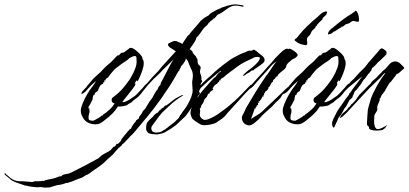

<svg xmlns="http://www.w3.org/2000/svg" viewBox="-386 -559 1896 891"><path d="M298 -171Q301 -171 299 -166.5Q297 -162 297 -160L264 -119Q256 -109 246 -102.5Q236 -96 227 -87Q224 -83 217 -80Q210 -77 206 -73Q202 -69 186.5 -66.5Q171 -64 165 -64Q164 -64 162 -66L158 -60Q148 -44 134.5 -31Q121 -18 107 -7Q100 -1 92.5 4.5Q85 10 77 14Q69 18 56 18Q42 18 29 13Q10 6 0 -11Q-4 -18 -7.5 -26Q-11 -34 -11 -44Q-11 -55 -8 -63.5Q-5 -72 -2 -80Q16 -124 47 -163Q49 -165 52.5 -171Q56 -177 60 -183Q55 -179 48.5 -173.5Q42 -168 37 -163Q31 -156 27.5 -153Q24 -150 16 -140Q14 -136 5 -129.5Q-4 -123 -6 -123Q-9 -123 -7.5 -128.5Q-6 -134 10 -150Q13 -152 15 -155Q17 -158 19 -161L49 -196L81 -225Q86 -230 96.5 -241.5Q107 -253 126 -268Q131 -272 141.5 -283.5Q152 -295 156 -299Q161 -304 166 -302L170 -307Q176 -315 182 -314.5Q188 -314 195 -320L204 -327H205V-328Q210 -330 212.5 -333.5Q215 -337 221 -337Q229 -337 241 -328Q253 -319 263 -308.5Q273 -298 275 -290Q275 -288 275 -287Q275 -286 276 -284Q281 -279 281 -266Q281 -251 275 -233.5Q269 -216 262.5 -201.5Q256 -187 252 -181Q252 -181 250.5 -184.5Q249 -188 246 -183L241 -176L242 -168L240 -161H239Q236 -155 227.5 -144Q219 -133 207 -118Q201 -111 194 -102Q187 -93 181 -85H184Q194 -85 206.5 -92Q219 -99 227 -105Q241 -113 252.5 -125.5Q264 -138 277 -152Q281 -157 284 -160.5Q287 -164 291 -168Q294 -171 298 -171ZM134 -104Q145 -112 164 -128.5Q183 -145 210 -182Q214 -187 223 -202.5Q232 -218 234 -223Q239 -234 243.5 -246.5Q248 -259 248 -272Q248 -286 247 -292.5Q246 -299 239 -299Q231 -299 214 -289L206 -281Q180 -265 154 -244Q153 -243 151.5 -242.5Q150 -242 150 -240Q148 -240 140 -231Q132 -222 125 -213Q118 -204 118 -203Q116 -199 109.5 -196Q103 -193 104 -186H97L99 -178H94V-177Q94 -170 87 -168Q85 -166 85 -168Q84 -165 82.5 -164.5Q81 -164 79 -162L73 -150L68 -137Q67 -137 60.5 -132Q54 -127 54 -126L55 -121Q48 -120 47 -115Q46 -110 44 -105V-98L31 -73L25 -63Q24 -62 23 -59Q22 -56 23 -56V-55H25L26 -63Q28 -59 29 -50.5Q30 -42 29 -37Q28 -33 26.5 -27.5Q25 -22 25 -17V-9Q25 -2 34 0Q43 2 48 1Q50 0 59.5 -5Q69 -10 77.5 -15.5Q86 -21 85 -23L86 -22H89Q91 -27 98 -31Q105 -35 109 -39Q116 -45 123.5 -51.5Q131 -58 136 -65L146 -79Q132 -82 132 -94Q132 -98 134 -104Z M-174 312 -199 309H-202Q-203 310 -211 310Q-221 310 -235.5 308Q-250 306 -255 305L-265 302V303Q-268 303 -271.5 301.5Q-275 300 -278 299Q-288 296 -297.5 292.5Q-307 289 -318 285L-335 276Q-339 271 -351.5 261.5Q-364 252 -366 248L-362 244L-357 251Q-350 255 -343.5 261.5Q-337 268 -330 272Q-313 282 -294.5 282Q-276 282 -258 284Q-253 284 -248 284.5Q-243 285 -238 286L-219 281L-216 283Q-215 282 -206 282Q-201 282 -195.5 281.5Q-190 281 -191 279Q-190 280 -188.5 280Q-187 280 -187 282Q-175 276 -159 273.5Q-143 271 -130 267Q-123 265 -117 262Q-111 259 -102 259Q-96 251 -80.5 249Q-65 247 -56 242Q9 210 70 176L86 162Q96 155 106.5 150Q117 145 127 138L140 123Q142 121 143.5 121.5Q145 122 147 121L154 111L155 108L161 109L174 96L179 85L203 56Q206 51 210.5 47.5Q215 44 216 40V39H217Q221 39 221 40Q229 20 243 6L246 -1Q248 -3 252.5 -5Q257 -7 258 -10L260 -17L272 -33L277 -43L288 -55L308 -88L321 -105Q325 -113 329 -120Q333 -127 337 -134L345 -144L351 -158L358 -164L361 -176Q364 -181 366.5 -185.5Q369 -190 371 -194Q374 -199 383.5 -218Q393 -237 404 -257.5Q415 -278 420 -284Q404 -268 388.5 -253Q373 -238 368 -233Q357 -220 342.5 -207Q328 -194 317 -182Q307 -172 298.5 -162Q290 -152 282 -142Q278 -138 275 -138Q272 -138 272 -141Q272 -145 278 -152Q280 -155 284 -159.5Q288 -164 291 -166L323 -203L349 -230L367 -252L430 -321Q420 -328 410.5 -333.5Q401 -339 399 -342Q393 -348 393.5 -351.5Q394 -355 397 -358Q400 -360 407.5 -363Q415 -366 417 -367Q421 -369 424 -369Q435 -369 439 -365Q451 -362 460 -355Q463 -361 467 -366.5Q471 -372 475 -378Q479 -383 482.5 -389Q486 -395 493 -399Q495 -404 505.5 -416Q516 -428 520 -432L546 -463Q549 -466 553.5 -469Q558 -472 560 -475L581 -487L584 -489Q585 -493 594.5 -499Q604 -505 614.5 -510.5Q625 -516 629 -517L638 -521Q640 -523 643.5 -524Q647 -525 650 -526Q660 -530 669.5 -532.5Q679 -535 689 -537L706 -539Q712 -538 726.5 -536.5Q741 -535 744 -532L743 -527L736 -529Q729 -530 722 -531.5Q715 -533 708 -533Q689 -533 673 -521.5Q657 -510 641 -499L623 -490L610 -474H606Q605 -470 595.5 -464Q586 -458 588 -456Q587 -455 585.5 -454.5Q584 -454 584 -455Q577 -443 572.5 -440Q568 -437 558 -426Q554 -420 543 -404.5Q532 -389 525 -384Q524 -374 513 -358Q502 -342 494 -331Q499 -327 502.5 -324.5Q506 -322 506 -322Q507 -316 512 -309.5Q517 -303 520 -301Q523 -299 524 -294Q528 -289 529.5 -286Q531 -283 531 -272Q531 -262 539.5 -255.5Q548 -249 544 -238Q543 -235 542.5 -232Q542 -229 542 -227Q542 -220 545.5 -212.5Q549 -205 549 -194Q548 -193 548 -191Q548 -189 550.5 -186Q553 -183 551 -179Q550 -177 548.5 -175.5Q547 -174 546 -171Q545 -170 545 -165Q545 -161 545.5 -156Q546 -151 544 -148Q538 -140 538 -134Q538 -130 541 -128.5Q544 -127 540 -122L533 -114Q529 -108 529.5 -101.5Q530 -95 525 -90Q520 -84 509 -68Q498 -52 487.5 -37Q477 -22 471 -16L463 -9L430 22Q424 27 418 30.5Q412 34 406 39Q399 43 392.5 47Q386 51 379 55Q373 59 360.5 61.5Q348 64 343 65Q338 65 323.5 63.5Q309 62 304 59Q297 54 294.5 48.5Q292 43 292 38Q292 34 292.5 30Q293 26 293 22Q294 14 298 8.5Q302 3 306 -1Q311 -5 315 -9.5Q319 -14 324 -18Q327 -23 334.5 -29.5Q342 -36 346 -36V-37Q349 -40 353 -45Q357 -50 360 -51Q360 -51 360.5 -51Q361 -51 362 -52Q362 -52 362.5 -53Q363 -54 364 -55V-56Q366 -57 368 -58Q370 -59 371 -59Q373 -62 375 -62Q375 -63 376.5 -65Q378 -67 378 -67L382 -69Q384 -71 384.5 -70Q385 -69 386 -70Q402 -81 417 -93.5Q432 -106 460 -118L465 -117Q428 -95 402 -70Q376 -45 366 -36Q361 -31 352 -19Q343 -7 334 5.5Q325 18 319 26Q318 27 317 30Q316 33 316 37Q316 44 321 50Q326 56 340 56Q344 56 348 55.5Q352 55 357 54Q364 52 368.5 48Q373 44 377 44L378 42Q381 42 383.5 39Q386 36 389 35Q391 33 398 27.5Q405 22 408 20Q415 15 422 9Q429 3 436 -4Q438 -6 440 -8Q442 -10 443 -11Q445 -13 447.5 -19.5Q450 -26 453 -27Q454 -28 459.5 -37Q465 -46 466 -46Q469 -49 477.5 -62Q486 -75 495 -93.5Q504 -112 507 -130Q508 -131 508 -138Q508 -148 506.5 -162.5Q505 -177 506 -181Q509 -198 509 -207Q509 -224 502.5 -236Q496 -248 486 -275Q483 -281 477 -287L474 -279Q473 -275 465 -264Q457 -253 455 -253Q455 -249 450.5 -242.5Q446 -236 447 -233Q440 -227 436 -218.5Q432 -210 427 -202Q418 -187 409 -172Q400 -157 390 -143Q362 -100 331 -59.5Q300 -19 267 19Q255 33 243.5 47.5Q232 62 218 74Q216 76 208 85Q200 94 192 102Q184 110 182 110Q181 115 174 120Q167 125 163 129Q156 136 150 143.5Q144 151 137 159Q131 165 124 170.5Q117 176 111 182Q96 198 78 211Q60 224 42 236Q38 239 28.5 246Q19 253 14 253L-5 265L-25 272L-54 284Q-61 285 -66.5 288Q-72 291 -80 290Q-84 293 -99 296.5Q-114 300 -120 300L-157 311H-166Q-172 311 -174 312ZM422 -287H423L424 -289Q422 -287 422 -287Z M794 -328 805 -321Q812 -314 827 -303Q842 -292 842 -281Q842 -273 836 -267.5Q830 -262 823 -257Q816 -253 810 -248Q804 -243 796 -239Q792 -233 790 -232.5Q788 -232 781 -232V-231Q777 -227 771 -223Q765 -219 760 -217Q759 -216 757 -216L753 -212V-211Q751 -210 748.5 -209Q746 -208 743 -208Q739 -207 743.5 -212Q748 -217 756 -224Q764 -231 768 -234Q776 -239 788 -249Q800 -259 810 -270.5Q820 -282 820 -290Q820 -295 807 -295Q796 -295 789 -290L760 -276Q744 -269 729.5 -259.5Q715 -250 701 -239Q697 -239 697 -235Q695 -235 684.5 -227Q674 -219 664.5 -211.5Q655 -204 655 -203Q651 -199 644 -196Q637 -193 637 -186H631V-178H626V-177Q625 -175 622.5 -172Q620 -169 617 -168Q616 -167 616 -168H615Q614 -165 612.5 -164.5Q611 -164 609 -162L601 -150H600L604 -142Q602 -142 595 -137Q588 -132 588 -131H587V-126Q580 -125 578.5 -120Q577 -115 574 -110L563 -98L557 -82L550 -72Q549 -71 547.5 -68Q546 -65 547 -65V-64Q549 -64 546 -60.5Q543 -57 541 -54Q543 -48 543 -45Q543 -41 542 -36.5Q541 -32 541 -27Q541 -22 544.5 -15.5Q548 -9 558 -4Q566 0 583.5 -7Q601 -14 619 -25Q625 -29 637.5 -38Q650 -47 662 -56Q674 -65 677 -68Q705 -91 727 -113.5Q749 -136 773 -161Q778 -166 780 -166Q782 -166 782 -163Q782 -160 779 -155Q776 -149 764.5 -138Q753 -127 739 -111L670 -35Q658 -18 641 -6Q624 6 616 11Q608 15 592.5 18.5Q577 22 563 22Q559 22 555 21.5Q551 21 548 20Q541 17 525 6.5Q509 -4 505 -11Q502 -17 500 -23.5Q498 -30 498 -38Q499 -50 504 -60Q509 -70 514 -80Q527 -103 542.5 -123.5Q558 -144 576 -163Q579 -167 587.5 -176.5Q596 -186 604.5 -194.5Q613 -203 616 -203Q614 -205 616 -205Q619 -208 625 -216Q631 -224 635 -224Q644 -232 637 -230L626 -221Q613 -210 597.5 -197.5Q582 -185 574 -177Q565 -168 554 -158.5Q543 -149 535 -139Q530 -134 528 -134Q525 -134 525 -137Q525 -142 531 -149L544 -163Q552 -171 560 -179Q568 -187 577 -195Q585 -201 593.5 -209Q602 -217 609 -224Q613 -228 624.5 -237.5Q636 -247 650 -258Q664 -269 673 -275Q683 -283 699 -292Q715 -301 730 -308Q745 -315 751 -316L765 -323Q765 -323 767.5 -323.5Q770 -324 773 -324Q776 -324 778 -323Q779 -323 783 -325Q787 -327 784 -325H785Q787 -325 789.5 -327.5Q792 -330 794 -328Z M1029 -350Q1029 -350 1018 -352Q1007 -354 995 -361Q992 -364 985.5 -368Q979 -372 983 -377Q985 -380 988 -380Q991 -384 994.5 -387Q998 -390 1000 -394Q1019 -418 1040.5 -438.5Q1062 -459 1085 -478Q1093 -485 1100 -492Q1107 -499 1116 -503Q1127 -508 1130 -505Q1133 -502 1133 -502Q1133 -501 1132 -501Q1130 -495 1128 -491Q1124 -486 1118 -481.5Q1112 -477 1110 -471Q1110 -468 1109 -468Q1105 -464 1094.5 -454Q1084 -444 1084 -439Q1081 -439 1081 -438H1080Q1079 -431 1074 -427Q1069 -423 1064 -418Q1060 -414 1058 -408.5Q1056 -403 1053 -398Q1050 -394 1046.5 -391.5Q1043 -389 1041 -385Q1037 -378 1039 -369.5Q1041 -361 1039 -353Q1038 -350 1033.5 -349.5Q1029 -349 1029 -350ZM760 21Q734 11 737 -19L741 -27Q746 -35 749 -43Q752 -51 756 -58Q777 -94 798.5 -129.5Q820 -165 844 -199Q845 -200 845.5 -201.5Q846 -203 847 -203V-205Q852 -209 861 -222.5Q870 -236 880.5 -251.5Q891 -267 898 -275Q891 -270 883.5 -264Q876 -258 870 -250Q867 -246 855.5 -233.5Q844 -221 830 -205.5Q816 -190 805 -177.5Q794 -165 791 -161Q779 -148 774 -148Q772 -148 772 -150Q772 -154 779 -163L811 -199Q818 -207 824.5 -213.5Q831 -220 837 -227Q842 -232 846.5 -238Q851 -244 856 -249L872 -266Q877 -271 881.5 -277.5Q886 -284 891 -289Q921 -320 933 -328Q945 -336 952 -331Q954 -333 957 -333Q960 -333 963 -331.5Q966 -330 968 -329Q972 -327 980 -321.5Q988 -316 993 -309.5Q998 -303 992 -297Q986 -290 978 -287Q970 -284 963 -277Q958 -273 952.5 -268Q947 -263 944 -257L943 -256Q944 -245 929 -233.5Q914 -222 906 -214Q903 -211 901 -204H900L895 -203Q893 -196 886.5 -191.5Q880 -187 880 -179Q874 -177 869.5 -166Q865 -155 860 -155V-152Q860 -147 854 -140.5Q848 -134 844 -134Q844 -133 844 -131Q844 -129 843 -129Q839 -126 839 -118H836V-117L838 -112L832 -111Q831 -107 825 -97.5Q819 -88 814 -88V-87H813L818 -82H817V-81H816Q812 -83 810 -83V-82Q812 -78 812 -76Q812 -70 805 -70Q805 -69 805 -69L807 -67V-66Q800 -65 800 -55H798L796 -56Q794 -49 791.5 -41.5Q789 -34 786 -27Q785 -22 782.5 -17.5Q780 -13 780 -7H781V-8Q792 -16 807 -24.5Q822 -33 832 -43L910 -117L940 -146Q942 -148 948 -153Q954 -158 958 -160Q960 -161 964 -159.5Q968 -158 966 -156L938 -132Q925 -122 920 -112Q915 -102 902 -91Q893 -83 885 -74Q877 -65 868 -57L841 -33Q832 -25 823.5 -15Q815 -5 805 3L792 14Q788 17 781.5 20Q775 23 769 23Q766 23 760 21ZM970 -164Q968 -164 968 -168Q968 -172 970 -172Q972 -172 974.5 -173.5Q977 -175 978 -175Q979 -175 979 -174Q979 -172 975.5 -168Q972 -164 970 -164Z M1235 -171Q1238 -171 1236 -166.5Q1234 -162 1234 -160L1201 -119Q1193 -109 1183 -102.5Q1173 -96 1164 -87Q1161 -83 1154 -80Q1147 -77 1143 -73Q1139 -69 1123.5 -66.5Q1108 -64 1102 -64Q1101 -64 1099 -66L1095 -60Q1085 -44 1071.5 -31Q1058 -18 1044 -7Q1037 -1 1029.5 4.5Q1022 10 1014 14Q1006 18 993 18Q979 18 966 13Q947 6 937 -11Q933 -18 929.5 -26Q926 -34 926 -44Q926 -55 929 -63.5Q932 -72 935 -80Q953 -124 984 -163Q986 -165 989.5 -171Q993 -177 997 -183Q992 -179 985.5 -173.5Q979 -168 974 -163Q968 -156 964.5 -153Q961 -150 953 -140Q951 -136 942 -129.5Q933 -123 931 -123Q928 -123 929.5 -128.5Q931 -134 947 -150Q950 -152 952 -155Q954 -158 956 -161L986 -196L1018 -225Q1023 -230 1033.5 -241.5Q1044 -253 1063 -268Q1068 -272 1078.5 -283.5Q1089 -295 1093 -299Q1098 -304 1103 -302L1107 -307Q1113 -315 1119 -314.5Q1125 -314 1132 -320L1141 -327H1142V-328Q1147 -330 1149.5 -333.5Q1152 -337 1158 -337Q1166 -337 1178 -328Q1190 -319 1200 -308.5Q1210 -298 1212 -290Q1212 -288 1212 -287Q1212 -286 1213 -284Q1218 -279 1218 -266Q1218 -251 1212 -233.5Q1206 -216 1199.5 -201.5Q1193 -187 1189 -181Q1189 -181 1187.5 -184.5Q1186 -188 1183 -183L1178 -176L1179 -168L1177 -161H1176Q1173 -155 1164.5 -144Q1156 -133 1144 -118Q1138 -111 1131 -102Q1124 -93 1118 -85H1121Q1131 -85 1143.5 -92Q1156 -99 1164 -105Q1178 -113 1189.5 -125.5Q1201 -138 1214 -152Q1218 -157 1221 -160.5Q1224 -164 1228 -168Q1231 -171 1235 -171ZM1071 -104Q1082 -112 1101 -128.5Q1120 -145 1147 -182Q1151 -187 1160 -202.5Q1169 -218 1171 -223Q1176 -234 1180.5 -246.5Q1185 -259 1185 -272Q1185 -286 1184 -292.5Q1183 -299 1176 -299Q1168 -299 1151 -289L1143 -281Q1117 -265 1091 -244Q1090 -243 1088.5 -242.5Q1087 -242 1087 -240Q1085 -240 1077 -231Q1069 -222 1062 -213Q1055 -204 1055 -203Q1053 -199 1046.5 -196Q1040 -193 1041 -186H1034L1036 -178H1031V-177Q1031 -170 1024 -168Q1022 -166 1022 -168Q1021 -165 1019.5 -164.5Q1018 -164 1016 -162L1010 -150L1005 -137Q1004 -137 997.5 -132Q991 -127 991 -126L992 -121Q985 -120 984 -115Q983 -110 981 -105V-98L968 -73L962 -63Q961 -62 960 -59Q959 -56 960 -56V-55H962L963 -63Q965 -59 966 -50.5Q967 -42 966 -37Q965 -33 963.5 -27.5Q962 -22 962 -17V-9Q962 -2 971 0Q980 2 985 1Q987 0 996.5 -5Q1006 -10 1014.5 -15.5Q1023 -21 1022 -23L1023 -22H1026Q1028 -27 1035 -31Q1042 -35 1046 -39Q1053 -45 1060.5 -51.5Q1068 -58 1073 -65L1083 -79Q1069 -82 1069 -94Q1069 -98 1071 -104ZM1138 -399Q1138 -399 1137 -400Q1136 -401 1136 -403Q1136 -406 1140 -413Q1145 -420 1151.5 -425.5Q1158 -431 1165 -436Q1185 -453 1205 -468Q1225 -483 1247 -496Q1250 -498 1253 -500.5Q1256 -503 1260 -504Q1260 -508 1263 -509H1265Q1269 -509 1271 -504Q1273 -499 1275 -497Q1279 -485 1279.5 -475.5Q1280 -466 1280 -466V-465Q1280 -464 1279 -461Q1278 -458 1276 -458H1274Q1268 -458 1261.5 -460.5Q1255 -463 1249 -461Q1245 -459 1242.5 -457Q1240 -455 1237 -453Q1233 -450 1228 -449Q1223 -448 1218 -446Q1213 -442 1209.5 -438.5Q1206 -435 1199 -435Q1198 -435 1198 -431Q1194 -432 1184 -424.5Q1174 -417 1170 -415Q1170 -414 1169 -414Q1164 -414 1159 -409Q1154 -404 1149 -402Q1147 -401 1144.5 -401Q1142 -401 1140 -400Q1140 -399 1138 -399Z M1163 34Q1155 28 1155 15Q1155 9 1156 6Q1158 1 1159.5 -2.5Q1161 -6 1162 -10L1165 -15L1174 -33Q1179 -44 1187 -55Q1195 -66 1202 -76Q1202 -77 1204 -79.5Q1206 -82 1206 -82L1221 -104Q1225 -109 1229.5 -114Q1234 -119 1235 -125L1236 -126Q1239 -128 1243.5 -134.5Q1248 -141 1250 -145Q1261 -159 1271.5 -173Q1282 -187 1292 -201L1294 -204L1240 -160Q1231 -153 1222 -143.5Q1213 -134 1203 -125Q1196 -119 1193 -119Q1191 -119 1191 -122Q1191 -128 1200 -135Q1207 -140 1211 -145.5Q1215 -151 1222 -157Q1227 -161 1234.5 -171Q1242 -181 1247 -185Q1254 -190 1264.5 -202.5Q1275 -215 1281 -221Q1307 -245 1316 -258Q1325 -271 1335 -281L1370 -321Q1373 -324 1377 -330L1385 -335Q1391 -334 1401.5 -326Q1412 -318 1406 -306Q1406 -305 1398 -297.5Q1390 -290 1382 -282Q1374 -274 1372 -273Q1370 -273 1370 -272Q1353 -252 1347 -248Q1341 -244 1340.5 -243Q1340 -242 1336 -230Q1333 -228 1330.5 -224.5Q1328 -221 1326 -217H1323Q1322 -213 1319.5 -210.5Q1317 -208 1315 -205L1310 -197L1302 -189L1295 -179Q1293 -176 1291.5 -173Q1290 -170 1288 -167Q1284 -162 1279.5 -156.5Q1275 -151 1271 -145Q1268 -141 1264 -138.5Q1260 -136 1258 -130Q1257 -128 1255 -121.5Q1253 -115 1251 -115Q1251 -107 1245.5 -103Q1240 -99 1235 -93L1226 -76L1222 -68L1212 -55L1203 -38Q1198 -28 1189.5 -18Q1181 -8 1179 3Q1178 3 1174.5 11Q1171 19 1167.5 26.5Q1164 34 1163 34ZM1390 44Q1386 45 1378 46Q1370 47 1361 47Q1351 47 1341.5 45Q1332 43 1328 39Q1326 35 1326.5 34Q1327 33 1325 29Q1321 23 1320.5 25Q1320 27 1318 21Q1317 18 1317 10Q1317 -2 1318.5 -16.5Q1320 -31 1320 -36Q1320 -49 1323.5 -60.5Q1327 -72 1330 -83Q1335 -104 1344 -123Q1353 -142 1363 -160Q1371 -174 1380 -188.5Q1389 -203 1400 -216L1402 -220Q1397 -219 1393 -214.5Q1389 -210 1386 -206Q1383 -202 1378 -197Q1373 -192 1368 -188Q1332 -155 1293.5 -112.5Q1255 -70 1223 -36Q1199 -12 1193 -12Q1189 -12 1196.5 -23Q1204 -34 1221 -47Q1221 -47 1226.5 -53.5Q1232 -60 1232 -61Q1238 -64 1240.5 -69.5Q1243 -75 1250 -79L1265 -95L1273 -107Q1282 -121 1294.5 -132Q1307 -143 1318 -156Q1319 -157 1326.5 -164.5Q1334 -172 1335 -172Q1337 -179 1345.5 -185.5Q1354 -192 1358 -196L1382 -221L1383 -222L1385 -221L1384 -222Q1386 -227 1392.5 -231.5Q1399 -236 1403 -240Q1408 -245 1420 -259.5Q1432 -274 1448 -274Q1456 -274 1463 -270Q1466 -269 1473.5 -262Q1481 -255 1486.5 -249Q1492 -243 1489 -241Q1485 -237 1483 -236Q1479 -233 1469.5 -224Q1460 -215 1455 -216Q1455 -216 1450.5 -209Q1446 -202 1426 -177Q1424 -179 1416.5 -166Q1409 -153 1406 -148Q1401 -137 1394.5 -129.5Q1388 -122 1382 -112V-110Q1382 -107 1380 -105.5Q1378 -104 1376 -102V-95Q1376 -92 1371.5 -82.5Q1367 -73 1364 -62Q1367 -51 1363 -44Q1359 -37 1354.5 -30.5Q1350 -24 1351 -13Q1351 -11 1350.5 -6Q1350 -1 1350 6Q1350 14 1352 23Q1354 32 1359 37Q1362 40 1367 40Q1377 40 1389 33.5Q1401 27 1405 25L1411 21Q1411 22 1411 22Q1410 24 1405 29.5Q1400 35 1401 37Q1398 37 1398 37Z"/></svg>

Font: Cherish
Style: Regular
Weight: 400
Designer: Robert E. Leuschke
Foundry: Robert E. Leuschke
Version: Version 1.005